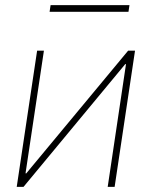

<svg xmlns="http://www.w3.org/2000/svg" viewBox="-20 -725 587 745"><path d="M477.1 -528.3H503.9L424.8 0H397.9L468.8 -475.6L466.3 -476.6L71.3 0H44.9L124 -528.3H150.4L79.1 -52.7L81.5 -51.8ZM478.5 -679.2H172.4L176.3 -705.1H482.4Z"/></svg>

Font: Roboto-ThinItalic
Style: Italic
Weight: 250
Italic angle: -12°
Designer: Google
Version: Version 1.100141; 2013; ttfautohint (v0.94.14-c901) -l 8 -r 